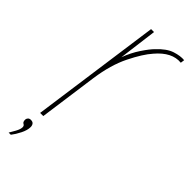

<svg xmlns="http://www.w3.org/2000/svg" viewBox="-212 -530 690 690"><g transform="rotate(45 133.0 -185.0)"><path d="M34 0 103 -495H118L99 -348Q112 -383 131 -411.5Q150 -440 164 -454Q193 -485 219.5 -493.5Q246 -502 266 -500L264 -485Q215 -490 171 -438Q146 -410 119 -355.5Q92 -301 81 -224L50 0ZM4 130Q9 122 17.5 106.5Q26 91 26 81Q26 73 19.5 70Q13 67 13 55Q13 50 17 45.5Q21 41 28 41Q38 41 42 46.5Q46 52 46 60Q46 76 36 96Q26 116 15 130Z"/></g></svg>

Font: Alumni Sans Pinstripe
Style: Italic
Weight: 400
Italic angle: -8°
Designer: Robert E. Leuschke
Foundry: Robert E. Leuschke
Version: Version 1.010; ttfautohint (v1.8.4.7-5d5b)